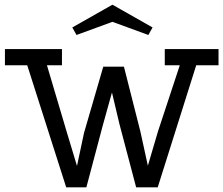

<svg xmlns="http://www.w3.org/2000/svg" viewBox="-20 -798 952 818"><path d="M1 -589H244V-520H180L264 -237L308 -91L338 -232L420 -514H508L578 -238L610 -92L653 -238L746 -520H682V-589H911V-520H816L652 0H560L489 -269L457 -404L418 -264L348 0H262L96 -520H1ZM459 -778 630 -681 612 -649 459 -705 306 -649 288 -681Z"/></svg>

Font: Podkova
Style: Regular
Weight: 400
Designer: Ilya Yudin
Foundry: Cyreal (www.cyreal.org)
Version: Version 2.103